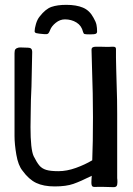

<svg xmlns="http://www.w3.org/2000/svg" viewBox="-20 -764 549 793"><path d="M374 8Q362 9 359.5 3Q357 -3 357.5 -11.5Q358 -20 358 -24L359 -38Q313 -15 283 -4.5Q253 6 206 6Q160 6 129.5 -8.5Q99 -23 73 -59Q55 -81 47.5 -125Q40 -169 40 -202V-376V-544Q40 -556 43.5 -560.5Q47 -565 55 -567Q58 -568 66 -568L96 -567Q113 -567 113 -550L110 -407Q107 -347 107 -309L106 -239Q106 -147 119 -119Q132 -93 142.5 -80.5Q153 -68 170.5 -62.5Q188 -57 221 -57Q256 -57 293.5 -70.5Q331 -84 361 -102Q364 -174 364 -280Q364 -374 360 -486L358 -559Q358 -571 375 -571H396Q404 -571 416 -570.5Q428 -570 443 -571H448Q459 -571 459 -562V-526L460 -478Q465 -319 464 -295V-28Q465 -22 465 -12Q465 0 461.5 4.5Q458 9 449 9Q394 7 374 8ZM323 -632Q317 -658 296 -671Q275 -684 248 -684Q228 -684 210.5 -670Q193 -656 187 -640Q183 -629 179 -625.5Q175 -622 163 -623Q138 -625 130.5 -627Q123 -629 123 -635Q123 -646 128.5 -665Q134 -684 144 -696Q168 -727 192.5 -735.5Q217 -744 254 -744Q295 -744 322.5 -732.5Q350 -721 366 -691Q376 -674 378.5 -661.5Q381 -649 381 -634Q381 -627 375.5 -624.5Q370 -622 352 -622Q333 -622 329 -623.5Q325 -625 323 -632Z"/></svg>

Font: Barriecito
Style: Regular
Weight: 400
Designer: Pablo Cosgaya & Sergio Jiménez
Foundry: Pablo Cosgaya & Sergio Jiménez
Version: Version 1.001